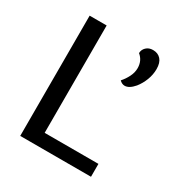

<svg xmlns="http://www.w3.org/2000/svg" viewBox="-165 -839 927 968"><g transform="rotate(30 298.5 -355.0)"><path d="M498 -75V0H86V-700H185V-75ZM385 -496Q403 -516 415.5 -541Q428 -566 428 -591Q428 -635 396 -661Q396 -681 411 -695.5Q426 -710 450 -710Q479 -710 496 -691Q513 -672 513 -635Q513 -603 501 -571.5Q489 -540 469 -515Q441 -482 415 -482Q399 -482 385 -496Z"/></g></svg>

Font: Krub Medium
Style: Regular
Weight: 500
Designer: Ekaluck Peanpanawate
Foundry: Cadson Demak Co.,Ltd.
Version: Version 1.000; ttfautohint (v1.6)